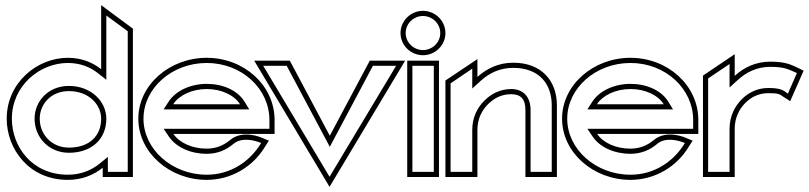

<svg xmlns="http://www.w3.org/2000/svg" viewBox="-20 -686 3134 744"><path d="M6 -226C6 -110 91 11 243 11C298 11 343 -8 378 -36V0H495V-575L372 -666V-418C339 -444 296 -462 243 -462C124 -462 6 -366 6 -226ZM26 -226C26 -354 134 -442 243 -442C291 -442 330 -426 360 -402L392 -377V-626L475 -565V-20H398V-78L366 -52C334 -26 293 -9 243 -9C103 -9 26 -119 26 -226ZM114 -226C114 -153 170 -94 247 -94C335 -94 392 -147 392 -226C392 -293 333 -353 247 -353C166 -353 114 -293 114 -226ZM134 -226C134 -282 177 -333 247 -333C324 -333 372 -281 372 -226C372 -159 326 -114 247 -114C181 -114 134 -164 134 -226Z M516 -226C516 -95 637 11 781 11C876 11 960 -40 1006 -116L1022 -141L995 -152C995 -152 922 -186 871 -143C846 -122 816 -110 781 -110C724 -110 675 -133 652 -167H1044V-221C1044 -355 926 -462 781 -462C637 -462 516 -357 516 -226ZM536 -226C536 -344 646 -442 781 -442C917 -442 1024 -342 1024 -221V-187H614L635 -156C663 -115 719 -90 781 -90C821 -90 856 -104 884 -128C916.4 -155.2 964.2 -143.1 992 -132C948.2 -59 872.4 -9 781 -9C646 -9 536 -108 536 -226ZM614 -262H946L927 -293C900 -336 844 -361 781 -361C718 -361 661 -334 634 -293ZM651 -282C673 -316 723 -341 781 -341C839 -341 888 -317 910 -282Z M965 -451 1257 38 1550 -451H1413L1258 -160L1103 -451ZM1000 -431H1091L1258 -117L1425 -431H1515L1257 -1Z M1532 -558C1532 -510 1572 -472 1619 -472C1666 -472 1706 -510 1706 -558C1706 -606 1666 -644 1619 -644C1572 -644 1532 -606 1532 -558ZM1552 -558C1552 -595 1583 -624 1619 -624C1655 -624 1686 -595 1686 -558C1686 -521 1655 -492 1619 -492C1583 -492 1552 -521 1552 -558ZM1558 0H1681V-451H1558ZM1578 -20V-431H1661V-20Z M1706 0H1830V-183C1830 -226 1848 -260 1872 -283C1893 -304 1922 -321 1961 -321C1999 -321 2016 -301 2016 -260V0H2138V-278C2138 -372 2079 -443 1969 -443C1911 -443 1866 -420 1830 -388V-457L1706 -374ZM1726 -20V-363L1810 -420V-343L1843 -373C1876 -403 1917 -423 1969 -423C2068 -423 2118 -362 2118 -278V-20H2036V-260C2036 -308 2010 -341 1961 -341C1916 -341 1881 -320 1858 -297C1831 -271 1810 -232 1810 -183V-20Z M2158 -226C2158 -95 2279 11 2423 11C2518 11 2602 -40 2648 -116L2664 -141L2637 -152C2637 -152 2564 -186 2513 -143C2488 -122 2458 -110 2423 -110C2366 -110 2317 -133 2294 -167H2686V-221C2686 -355 2568 -462 2423 -462C2279 -462 2158 -357 2158 -226ZM2178 -226C2178 -344 2288 -442 2423 -442C2559 -442 2666 -342 2666 -221V-187H2256L2277 -156C2305 -115 2361 -90 2423 -90C2463 -90 2498 -104 2526 -128C2558.4 -155.2 2606.2 -143.1 2634 -132C2590.2 -59 2514.4 -9 2423 -9C2288 -9 2178 -108 2178 -226ZM2256 -262H2588L2569 -293C2542 -336 2486 -361 2423 -361C2360 -361 2303 -334 2276 -293ZM2293 -282C2315 -316 2365 -341 2423 -341C2481 -341 2530 -317 2552 -282Z M2704 0H2827V-187C2827 -230 2845 -264 2868 -287C2889 -308 2918 -325 2957 -325C3000 -325 3000 -321 3017 -310L3042 -294L3094 -412L3072 -423C3046 -435 3025 -447 2965 -447C2907 -447 2862 -424 2827 -392V-476L2704 -393ZM2724 -20V-382L2807 -438V-347L2840 -377C2872 -406 2913 -427 2965 -427C3025.9 -427 3037.7 -415.1 3068 -403L3033 -323C3015.7 -336.9 3003.2 -345 2957 -345C2912 -345 2878 -325 2854 -301C2828 -275 2807 -236 2807 -187V-20Z"/></svg>

Font: Charger Pro
Style: Ol
Weight: 900
Designer: Jasper
Foundry: Cannot Into Space Fonts
Version: Version 1.09